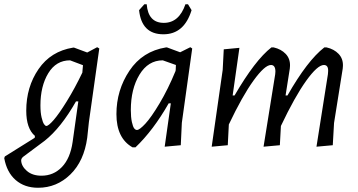

<svg xmlns="http://www.w3.org/2000/svg" viewBox="-76 -689 1693 907"><path d="M274 -464 336 -441 383 -466 393 -460 344 -113 336 -38Q321 72 256.5 135Q192 198 104 198Q40 198 -2 161.5Q-44 125 -56 58L-53 50L88 -38L89 -47Q48 -82 48 -166Q48 -278 106 -362.5Q164 -447 269 -464ZM115 -191Q115 -157 120.5 -134Q126 -111 132 -102.5Q138 -94 143 -94Q153 -94 177.5 -122Q202 -150 239.5 -210.5Q277 -271 313 -346L314 -359L316 -381L255 -404Q189 -404 152 -343Q115 -282 115 -191ZM120 141Q177 141 216.5 100Q256 59 267 -18L294 -210H283Q212 -85 135 -24L33 52Q24 60 24 69Q25 96 51 118.5Q77 141 120 141Z M812 -669 829 -641Q794 -527 696 -527Q593 -527 581 -641L606 -669H617Q624 -581 698 -581Q770 -581 800 -669ZM708 -465H713L775 -442L823 -466L832 -460L783 -109L778 -3L702 4L731 -201H721Q648 -73 564 7H550Q474 -36 474 -150Q474 -263 535.5 -355Q597 -447 708 -465ZM542 -169Q542 -135 547 -112.5Q552 -90 558 -82.5Q564 -75 571 -75Q583 -75 610.5 -104.5Q638 -134 678 -201Q718 -268 753 -353L754 -358L755 -382L693 -404Q624 -404 583 -336.5Q542 -269 542 -169Z M1055 -463 1023 -238H1032Q1129 -405 1206 -465H1217Q1252 -457 1273.5 -434.5Q1295 -412 1294 -378L1293 -365L1273 -238H1282Q1376 -403 1456 -465H1467Q1502 -457 1523.5 -434.5Q1545 -412 1544 -378L1543 -365L1502 -108L1496 -3L1419 4L1473 -338L1474 -351Q1476 -382 1454 -382Q1424 -382 1370.5 -307.5Q1317 -233 1251 -94L1246 -3L1169 4L1224 -338L1225 -351Q1225 -382 1204 -382Q1175 -382 1122 -309Q1069 -236 1005 -101L1000 -3L924 4L976 -359L981 -456Z"/></svg>

Font: Alegreya Sans
Style: Italic
Weight: 400
Italic angle: -7°
Designer: Juan Pablo del Peral
Foundry: Huerta Tipografica
Version: Version 2.007